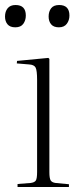

<svg xmlns="http://www.w3.org/2000/svg" viewBox="-26 -746 331 766"><path d="M44 0V-12L96 -16Q112 -18 117 -26Q122 -34 122 -60V-427Q122 -465 116 -476.5Q110 -488 89 -489L41 -493L42 -503L167 -515L171 -511V-59Q171 -35 176 -26.5Q181 -18 196 -16L249 -11V0ZM209 -637Q188 -637 178 -649Q168 -661 168 -680Q168 -700 178 -713Q188 -726 210 -726Q251 -726 251 -684Q251 -665 240.5 -651Q230 -637 209 -637ZM35 -637Q14 -637 4 -649Q-6 -661 -6 -680Q-6 -700 4.5 -713Q15 -726 36 -726Q77 -726 77 -684Q77 -665 67 -651Q57 -637 35 -637Z"/></svg>

Font: Display Extralight
Style: Regular
Weight: 200
Designer: Latin by Veronika Burian and Jose Scaglione. Greek by Irene Vlachou. Cyrillic by Vera Evstafieva.
Foundry: TypeTogether
Version: Version 3.002